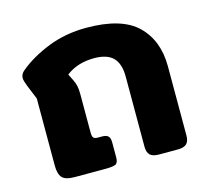

<svg xmlns="http://www.w3.org/2000/svg" viewBox="-84 -637 798 734"><g transform="rotate(-15 315.5 -270.0)"><path d="M63 -62V-328L40 -384Q31 -407 31 -417Q31 -433 46 -445Q94 -485 163.5 -512.5Q233 -540 315 -540Q455 -540 517 -479.5Q579 -419 579 -317V-43Q579 -21 568.5 -10.5Q558 0 533 0H459Q434 0 423.5 -10.5Q413 -21 413 -43V-321Q413 -371 389.5 -395.5Q366 -420 314 -420Q248 -420 203 -385L215 -361Q222 -347 225 -334Q228 -321 228 -302V-149Q228 -134 232.5 -128.5Q237 -123 249 -123H266Q284 -123 291 -115.5Q298 -108 298 -91V-32Q298 -11 288 -5.5Q278 0 246 0H125Q89 0 76 -14.5Q63 -29 63 -62Z"/></g></svg>

Font: Mitr Medium
Style: Regular
Weight: 500
Designer: Thanarat Vachiruckul
Foundry: Cadson Demak
Version: Version 1.002